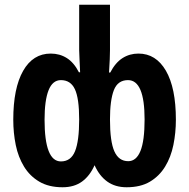

<svg xmlns="http://www.w3.org/2000/svg" viewBox="-20 -780 798 810"><path d="M244 10Q186 10 146 -13.5Q106 -37 81.5 -77Q57 -117 46.5 -168Q36 -219 36 -275Q36 -408 77.5 -481Q119 -554 194 -554Q232 -554 262 -535Q292 -516 313 -475H318Q317 -506 315.5 -529Q314 -552 314 -568V-760H444V-568Q444 -552 443 -529Q442 -506 440 -474H445Q467 -516 497 -535Q527 -554 564 -554Q638 -554 680 -481.5Q722 -409 722 -275Q722 -220 711.5 -168.5Q701 -117 676.5 -77Q652 -37 612.5 -13.5Q573 10 514 10Q466 10 432.5 -14Q399 -38 379 -83Q359 -38 326 -14Q293 10 244 10ZM237 -99Q279 -99 296.5 -142Q314 -185 314 -276Q314 -365 296 -403.5Q278 -442 237 -442Q202 -442 185 -399.5Q168 -357 168 -275Q168 -99 237 -99ZM521 -100Q555 -100 572.5 -143Q590 -186 590 -276Q590 -442 520 -442Q477 -442 460.5 -400Q444 -358 444 -276Q444 -183 462.5 -141.5Q481 -100 521 -100Z"/></svg>

Font: Noto Sans ExtraCondensed
Style: Bold
Weight: 700
Width: 2
Designer: Monotype Design Team
Foundry: Monotype Imaging Inc.
Version: Version 2.013; ttfautohint (v1.8.4.7-5d5b)